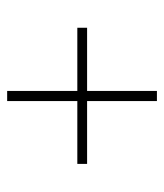

<svg xmlns="http://www.w3.org/2000/svg" viewBox="20 -632 469 550"><g transform="rotate(-90 255.0 -357.5)"><path d="M240 -143V-343H60V-371H240V-572H269V-371H450V-343H269V-143Z"/></g></svg>

Font: Noto Serif Lao SemiCondensed Thin
Style: Regular
Weight: 100
Width: 4
Designer: Monotype Design Team
Foundry: Monotype Imaging Inc.
Version: Version 2.003; ttfautohint (v1.8.4.7-5d5b)